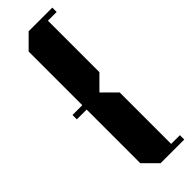

<svg xmlns="http://www.w3.org/2000/svg" viewBox="-387 -937 1245 1245"><g transform="rotate(-45 235.0 -315.0)"><path d="M360 -408 267 -315 360 -222V250H440V290H223L130 197V-295H40V-335H130V-827L223 -920H440V-880H360Z"/></g></svg>

Font: Kumar One
Style: Regular
Weight: 400
Designer: Parimal Parmar
Foundry: Indian Type Foundry
Version: Version 1.000;PS 1.000;hotconv 1.0.88;makeotf.lib2.5.647800